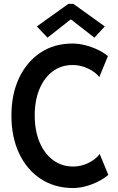

<svg xmlns="http://www.w3.org/2000/svg" viewBox="-20 -949 602 977"><path d="M352.1 7.8Q258.3 7.8 187.5 -38.6Q116.7 -85 77.4 -168.2Q38.1 -251.5 38.1 -360.8Q38.1 -469.7 77.1 -552.2Q116.2 -634.8 186 -681.2Q255.9 -727.5 349.1 -727.5Q393.1 -727.5 443.6 -710Q494.1 -692.4 529.3 -663.6L485.4 -557.1Q464.8 -583 427.5 -600.6Q390.1 -618.2 350.1 -618.2Q291.5 -618.2 248 -585.7Q204.6 -553.2 180.7 -495.6Q156.7 -438 156.7 -361.8Q156.7 -284.7 181.2 -226.1Q205.6 -167.5 249.8 -134.5Q293.9 -101.6 353 -101.6Q391.6 -101.6 429 -119.4Q466.3 -137.2 487.3 -165.5L531.2 -59.1Q496.6 -29.8 447 -11Q397.5 7.8 352.1 7.8ZM221.7 -757.3 167.5 -814.5 327.6 -929.2H353.5L513.2 -814.5L460.4 -757.3L341.8 -849.6H338.9Z"/></svg>

Font: Reddit Mono SemiBold
Style: Regular
Weight: 600
Monospace: yes
Designer: Stephen Hutchings
Foundry: Reddit
Version: Version 1.014